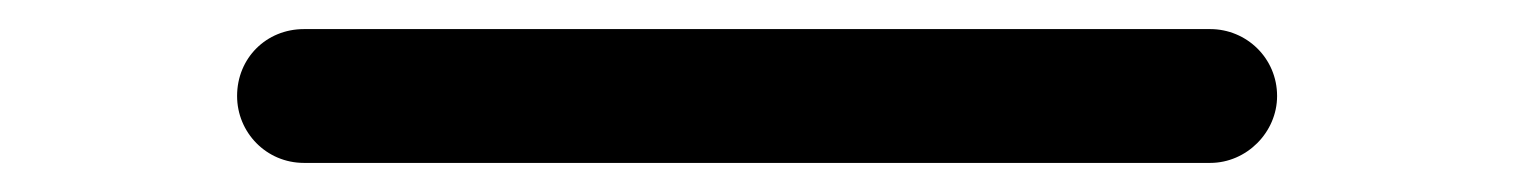

<svg xmlns="http://www.w3.org/2000/svg" viewBox="-20 -439 1040 132"><path d="M189 -327H812C837 -327 858 -348 858 -373C858 -399 837 -419 812 -419H189C163 -419 143 -399 143 -373C143 -348 163 -327 189 -327Z"/></svg>

Font: 寒蝉半圆体
Style: Regular
Weight: 400
Designer: Yoshimichi Ohira & Warren
Foundry: ChillType
Version: Version 1.800;Glyphs 3.1.1 (3135)